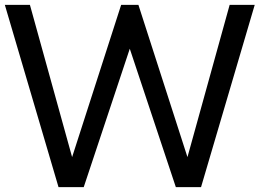

<svg xmlns="http://www.w3.org/2000/svg" viewBox="-29 -770 1068 790"><path d="M211.8 0 -9.1 -750H94.1L267.7 -123.6L469.5 -750H540.5L742.3 -123.6L915.9 -750H1019.1L798.2 0H694.5L505 -569.5L315.5 0Z"/></svg>

Font: Spartan Med
Style: Regular
Weight: 500
Designer: Matt Bailey, Mirko Velimirovic
Foundry: Matt Bailey
Version: Version 1.005